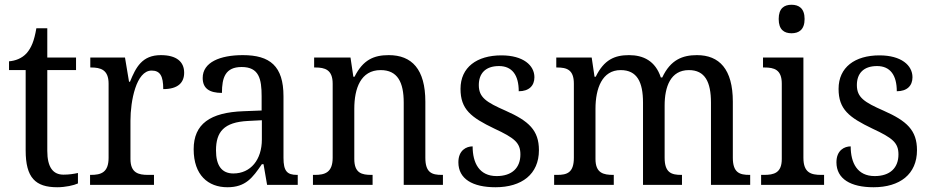

<svg xmlns="http://www.w3.org/2000/svg" viewBox="-20 -778 3918 808"><path d="M221 10C255 10 291 2 308 -6V-50C289 -46 271 -43 247 -43C204 -43 179 -73 179 -143V-483H300V-536H179V-659H133C124 -606 112 -577 92 -554C72 -532 44 -522 18 -520V-483H88V-145C88 -30 129 10 221 10Z M359 0H628V-42H603C563 -42 529 -50 529 -109V-270C529 -353 553 -481 618 -481C654 -481 667 -458 667 -403C730 -403 755 -431 755 -472C755 -518 723 -546 657 -546C578 -546 552 -495 527 -434H523L506 -536H360V-494H363C403 -494 437 -485 437 -426V-114C437 -51 404 -42 362 -42H359Z M937 10C1014 10 1043 -30 1082 -87H1089L1104 0H1233V-42H1230C1188 -42 1173 -58 1173 -114V-373C1173 -500 1116 -546 1002 -546C906 -546 833 -516 833 -450C833 -406 861 -387 914 -387C914 -451 928 -496 997 -496C1070 -496 1081 -446 1081 -373V-313L1005 -310C864 -305 795 -256 795 -150C795 -41 856 10 937 10ZM962 -48C912 -48 889 -83 889 -145C889 -223 922 -264 1024 -269L1082 -272V-191C1082 -106 1035 -48 962 -48Z M1297 0H1548V-42H1543C1503 -42 1471 -49 1471 -109V-320C1471 -406 1498 -483 1582 -483C1653 -483 1679 -432 1679 -346V0H1844V-42H1839C1798 -42 1770 -51 1770 -114V-350C1770 -487 1713 -546 1616 -546C1554 -546 1508 -527 1472 -455H1467L1455 -536H1302V-494H1307C1347 -494 1380 -485 1380 -426V-114C1380 -51 1346 -42 1305 -42H1297Z M2065 10C2176 10 2248 -45 2248 -146C2248 -230 2205 -269 2108 -312C2026 -348 1995 -368 1995 -420C1995 -467 2021 -500 2080 -500C2135 -500 2163 -462 2163 -394C2206 -394 2229 -417 2229 -453C2229 -503 2182 -545 2090 -545C1987 -545 1918 -495 1918 -404C1918 -318 1962 -284 2060 -237C2146 -197 2170 -177 2170 -128C2170 -72 2135 -37 2070 -37C1997 -37 1969 -92 1969 -162C1943 -162 1909 -146 1909 -95C1909 -25 1969 10 2065 10Z M2312 0H2563V-42H2561C2520 -42 2486 -49 2486 -109V-320C2486 -406 2514 -483 2592 -483C2661 -483 2686 -433 2686 -346V0H2850V-42H2847C2806 -42 2777 -51 2777 -114V-334C2777 -413 2802 -483 2879 -483C2947 -483 2972 -433 2972 -346V0H3137V-42H3134C3093 -42 3064 -51 3064 -114V-350C3064 -487 3007 -546 2913 -546C2853 -546 2802 -527 2767 -452H2761C2738 -522 2687 -546 2627 -546C2567 -546 2522 -527 2487 -455H2482L2470 -536H2321V-494H2324C2365 -494 2395 -485 2395 -426V-114C2395 -51 2366 -42 2325 -42H2312Z M3311 -638C3342 -638 3366 -653 3366 -698C3366 -743 3342 -758 3311 -758C3280 -758 3257 -743 3257 -698C3257 -653 3280 -638 3311 -638ZM3183 0H3448V-42H3436C3393 -42 3361 -51 3361 -114V-536H3191V-494H3197C3238 -494 3270 -485 3270 -426V-109C3270 -50 3237 -42 3195 -42H3183Z M3656 10C3767 10 3839 -45 3839 -146C3839 -230 3796 -269 3699 -312C3617 -348 3586 -368 3586 -420C3586 -467 3612 -500 3671 -500C3726 -500 3754 -462 3754 -394C3797 -394 3820 -417 3820 -453C3820 -503 3773 -545 3681 -545C3578 -545 3509 -495 3509 -404C3509 -318 3553 -284 3651 -237C3737 -197 3761 -177 3761 -128C3761 -72 3726 -37 3661 -37C3588 -37 3560 -92 3560 -162C3534 -162 3500 -146 3500 -95C3500 -25 3560 10 3656 10Z"/></svg>

Font: Noto Serif Armenian SemiCondensed
Style: Regular
Weight: 400
Width: 4
Designer: Monotype Design Team
Foundry: Monotype Imaging Inc.
Version: Version 2.008